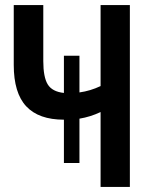

<svg xmlns="http://www.w3.org/2000/svg" viewBox="-20 -734 570 754"><path d="M231 -94V-264Q132 -264 83 -316.5Q34 -369 34 -479V-714H150V-494Q150 -431 167.5 -402.5Q185 -374 231 -369V-515H292V-371Q335 -377 375 -396V-714H490V0H375V-294Q335 -275 292 -268V-94Z"/></svg>

Font: Noto Sans Mono Condensed SemiBold
Style: Regular
Weight: 600
Width: 3
Designer: Monotype Design Team
Foundry: Monotype Imaging Inc.
Version: Version 2.014